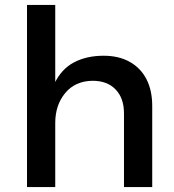

<svg xmlns="http://www.w3.org/2000/svg" viewBox="-20 -762 709 782"><path d="M485 -300Q485 -362 451 -397.5Q417 -433 357 -433Q286 -432 245.5 -383Q205 -334 205 -261H173Q173 -360 201 -420Q229 -480 280.5 -507.5Q332 -535 402 -535Q464 -535 508.5 -510Q553 -485 576.5 -439.5Q600 -394 600 -330V0H485ZM90 -742H205V0H90Z"/></svg>

Font: Alexandria
Style: Regular
Weight: 400
Designer: Mohamed Gaber
Foundry: Kief Type Foundry
Version: Version 5.100